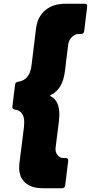

<svg xmlns="http://www.w3.org/2000/svg" viewBox="-20 -838 484 1022"><path d="M82 55Q82 41 83 34L108 -166Q109 -173 109 -187Q109 -249 58 -255Q44 -257 46 -271L60 -387Q62 -401 76 -403Q138 -410 148 -491L172 -688Q180 -749 221 -783.5Q262 -818 328 -818H431Q438 -818 441.5 -814Q445 -810 444 -803L428 -672Q427 -665 422.5 -661Q418 -657 411 -657H397Q379 -657 362.5 -640.5Q346 -624 343 -601L326 -462Q320 -412 301.5 -380Q283 -348 250 -332Q244 -329 249 -326Q296 -303 296 -229Q296 -219 294 -195L276 -53Q273 -30 285.5 -13.5Q298 3 316 3H330Q337 3 340.5 7Q344 11 343 18L327 149Q326 156 321.5 160Q317 164 311 164H208Q148 164 115 135Q82 106 82 55Z"/></svg>

Font: Barlow Semi Condensed Black
Style: Italic
Weight: 900
Width: 4
Italic angle: -7°
Designer: Jeremy Tribby
Foundry: Tribby Type
Version: Version 1.408